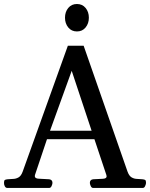

<svg xmlns="http://www.w3.org/2000/svg" viewBox="-33 -930 743 950"><path d="M3.4 0Q-4.4 0 -8.8 -7.6Q-13.2 -15.1 -13.2 -24.9Q-13.2 -36.1 -9.5 -39.1Q-5.9 -42 4.4 -43Q16.6 -44.4 31 -44.7Q45.4 -44.9 58.3 -52Q71.3 -59.1 79.1 -80.6L302.7 -703.6H380.9L598.1 -80.6Q606 -59.1 618.7 -52Q631.3 -44.9 645.8 -44.7Q660.2 -44.4 671.9 -43Q682.1 -42 685.8 -39.1Q689.5 -36.1 689.5 -24.9Q689.5 -19.5 685.3 -9.8Q681.2 0 672.9 0H428.2Q419.9 0 415.8 -9.8Q411.6 -19.5 411.6 -24.9Q411.6 -41 427.7 -43Q457.5 -44.4 476.1 -45.4Q494.6 -46.4 494.6 -57.6Q494.6 -61 493.2 -64.5L427.2 -262.2L456.5 -241.2H177.7L206.5 -262.2L140.1 -64.5Q139.2 -62 139.2 -58.6Q139.2 -46.4 159.9 -45.7Q180.7 -44.9 210.4 -43Q226.6 -41 226.6 -24.9Q226.6 -19.5 222.4 -9.8Q218.3 0 210 0ZM207 -262.2 191.9 -283.2H441.9L427.2 -262.2L321.8 -579.6ZM347.7 -774.4Q320.8 -774.4 304.7 -794.2Q288.6 -814 288.6 -842.3Q288.6 -871.1 304.7 -890.6Q320.8 -910.2 347.7 -910.2Q374.5 -910.2 390.6 -890.6Q406.7 -871.1 406.7 -842.3Q406.7 -814 390.6 -794.2Q374.5 -774.4 347.7 -774.4Z"/></svg>

Font: Gelasio
Style: Regular
Weight: 400
Designer: Eben Sorkin
Foundry: Eben Sorkin
Version: Version 1.008